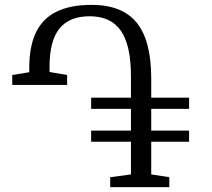

<svg xmlns="http://www.w3.org/2000/svg" viewBox="-20 -771 875 791"><path d="M434 0V-41L519.5 -52.5V-187H355.5V-233H519.5V-322.5H355.5V-368.5H519.5V-457Q519.5 -584 478.2 -644Q437 -704 349.5 -704Q265.5 -704 224.8 -653.2Q184 -602.5 184 -495V-474.5L256.5 -462V-421H30.5V-462L100.5 -473.5V-491Q100.5 -580 128.2 -637.5Q156 -695 213 -723Q270 -751 357 -751Q483.5 -751 543.2 -677.5Q603 -604 603 -448V-368.5H759V-322.5H603V-233H759V-187H603V-52.5L677.5 -41V0Z"/></svg>

Font: Merriweather 28pt Light
Style: Regular
Weight: 300
Version: Version 2.100